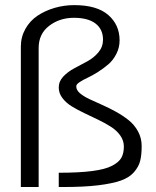

<svg xmlns="http://www.w3.org/2000/svg" viewBox="-20 -749 625 769"><path d="M63.5 0V-562Q63.5 -601.1 81.8 -633.5Q100.1 -666 130.6 -686.3Q161.1 -706.5 199 -717.5Q236.8 -728.5 277.3 -728.5Q368.2 -728.5 413.6 -689Q459 -649.4 459 -587.4Q459 -558.1 446 -533Q433.1 -507.8 414.1 -491.5Q395 -475.1 372.3 -460.7Q349.6 -446.3 330.6 -437.5Q311.5 -428.7 298.6 -419.9Q285.6 -411.1 285.6 -404.3V-401.9Q285.6 -388.2 300 -375.7Q314.5 -363.3 337.6 -352.3Q360.8 -341.3 388.7 -329.1Q416.5 -316.9 444.3 -301.5Q472.2 -286.1 495.4 -267.6Q518.6 -249 533 -222.4Q547.4 -195.8 547.4 -164.1Q547.4 -127.9 541.3 -104.2Q535.2 -80.6 516.4 -59.1Q497.6 -37.6 463.4 -25.6Q429.2 -13.7 372.8 -6.8Q316.4 0 234.9 0H215.3V-57.1Q296.9 -57.1 349.4 -64Q401.9 -70.8 429.2 -85.2Q456.5 -99.6 466.3 -117.4Q476.1 -135.3 476.1 -162.1Q476.1 -186 461.7 -206.3Q447.3 -226.6 424.3 -241.2Q401.4 -255.9 373.5 -269.3Q345.7 -282.7 317.9 -295.9Q290 -309.1 267.1 -323.2Q244.1 -337.4 229.7 -356.7Q215.3 -376 215.3 -398.4Q215.3 -423.3 233.6 -442.6Q252 -461.9 277.8 -475.6Q303.7 -489.3 329.8 -503.4Q356 -517.6 374.3 -539.6Q392.6 -561.5 392.6 -590.3Q392.6 -631.8 362.5 -654.8Q332.5 -677.7 275.9 -677.7Q218.8 -677.7 176.8 -645.5Q134.8 -613.3 134.8 -556.6V0Z"/></svg>

Font: Pontano Sans
Style: Regular
Weight: 400
Foundry: vernon adams
Version: 1.0